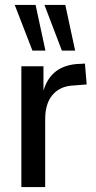

<svg xmlns="http://www.w3.org/2000/svg" viewBox="-20 -762 390 782"><path d="M67 0V-492H157V-382H154Q167 -435 200 -465Q233 -495 289 -501L326 -503L333 -418L269 -413Q220 -408 192 -373Q164 -338 164 -276V0ZM232 -556 161 -742H246L286 -556ZM112 -556 40 -742H125L165 -556Z"/></svg>

Font: Nunito Sans 10pt Condensed SemiBold
Style: Regular
Weight: 600
Width: 3
Designer: Vernon Adams
Foundry: Vernon Adams
Version: Version 3.101;gftools[0.9.27]